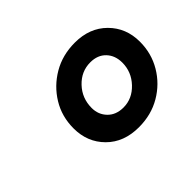

<svg xmlns="http://www.w3.org/2000/svg" viewBox="-78 -830 571 571"><g transform="rotate(-45 207.0 -544.5)"><path d="M92 -523Q92 -573 116.5 -613Q141 -653 182 -677Q223 -701 275 -701Q337 -701 375.5 -662.5Q414 -624 414 -566Q414 -517 390 -476.5Q366 -436 325 -412Q284 -388 232 -388Q169 -388 130.5 -426.5Q92 -465 92 -523ZM173 -528Q173 -500 191.5 -481Q210 -462 241 -462Q278 -462 305.5 -491Q333 -520 333 -559Q333 -589 315 -608Q297 -627 266 -627Q228 -627 200.5 -598Q173 -569 173 -528Z"/></g></svg>

Font: Radio Canada Medium
Style: Italic
Weight: 500
Italic angle: -12°
Designer: Charles Daoud, Etienne Aubert Bonn, Alexandre Saumier Demers, Jacques Le Bailly
Foundry: Radio-Canada
Version: Version 2.104; ttfautohint (v1.8.4.7-5d5b);gftools[0.9.28.de